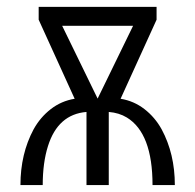

<svg xmlns="http://www.w3.org/2000/svg" viewBox="-20 -535 564 555"><path d="M364.7 -460.4H159.7L262.2 -250ZM230 0V-211.4Q147.5 -204.6 118.7 -112.8Q103.5 -64.9 103.5 0H39.1Q39.1 -90.3 77.1 -161.1Q96.2 -195.8 126.7 -219.5Q157.2 -243.2 195.8 -249.5L91.8 -478V-515.1H432.6V-478L328.6 -249.5Q367.2 -243.2 397.7 -219.5Q428.2 -195.8 447.3 -161.1Q485.4 -90.3 485.4 0H420.9Q420.9 -149.9 346.7 -195.3Q324.2 -209 294.4 -211.4V0Z"/></svg>

Font: News Cycle
Style: Regular
Weight: 500
Version: Version 0.5.2